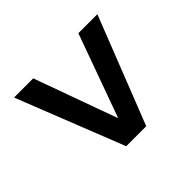

<svg xmlns="http://www.w3.org/2000/svg" viewBox="-111 -637 800 800"><g transform="rotate(-45 289.0 -237.0)"><path d="M43 -474H156L289 -106L422 -474H534L348 0H230Z"/></g></svg>

Font: Kanit
Style: Regular
Weight: 400
Designer: Katatrad Team
Foundry: Cadson Demak
Version: Version 1.001